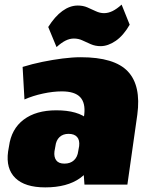

<svg xmlns="http://www.w3.org/2000/svg" viewBox="-20 -800 654 832"><path d="M331 -208 345 -303Q351 -354 327.5 -379Q304 -404 248 -404Q210 -404 166 -394.5Q122 -385 86 -369L78 -510Q120 -523 164 -532Q208 -541 251 -546.5Q294 -552 330 -552Q476 -552 534 -490.5Q592 -429 575 -303L532 0H346ZM176 12Q88 12 46.5 -28.5Q5 -69 15 -143L19 -166Q29 -241 82.5 -281.5Q136 -322 224 -322Q318 -322 363 -282Q408 -242 398 -167L394 -144Q384 -69 327.5 -28.5Q271 12 176 12ZM259 -91Q285 -91 300.5 -105.5Q316 -120 319 -145L323 -167Q326 -193 314 -206.5Q302 -220 277 -220Q253 -220 238 -206Q223 -192 220 -166L216 -144Q213 -120 223.5 -105.5Q234 -91 259 -91ZM189 -683Q218 -729 250.5 -752.5Q283 -776 317 -776Q340 -776 358.5 -768Q377 -760 395 -751.5Q413 -743 431 -743Q449 -743 467.5 -752Q486 -761 507 -780L542 -693Q515 -646 481.5 -623Q448 -600 416 -600Q393 -600 373.5 -608.5Q354 -617 337 -625Q320 -633 300 -633Q282 -633 264 -624Q246 -615 225 -596Z"/></svg>

Font: Pathway Extreme Condensed Black
Style: Italic
Weight: 900
Width: 3
Italic angle: -8°
Version: Version 1.001;gftools[0.9.26]